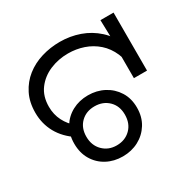

<svg xmlns="http://www.w3.org/2000/svg" viewBox="-149 -823 999 989"><g transform="rotate(-30 350.5 -329.0)"><path d="M153 -198Q92 -238 62 -292.5Q32 -347 32 -412Q32 -475 56 -522.5Q80 -570 120.5 -602Q161 -634 213.5 -650Q266 -666 323 -666Q384 -666 439.5 -646.5Q495 -627 538.5 -587.5Q582 -548 607 -488.5Q632 -429 632 -348H575Q575 -410 555 -456Q535 -502 500.5 -532.5Q466 -563 422 -578Q378 -593 330 -593Q272 -593 221.5 -571.5Q171 -550 139.5 -508Q108 -466 108 -404Q108 -358 127.5 -319.5Q147 -281 181 -254L153 -198ZM561 -475 565 -513 561 -658H639V-313H561ZM311 8Q259 8 217 -14.5Q175 -37 150.5 -78Q126 -119 126 -174Q126 -229 150.5 -269.5Q175 -310 217 -332.5Q259 -355 311 -355Q363 -355 405.5 -332.5Q448 -310 473.5 -269.5Q499 -229 499 -174Q499 -119 473.5 -78Q448 -37 405.5 -14.5Q363 8 311 8ZM312 -57Q362 -57 394.5 -89Q427 -121 427 -174Q427 -226 394.5 -257.5Q362 -289 312 -289Q262 -289 230 -257.5Q198 -226 198 -174Q198 -122 230.5 -89.5Q263 -57 312 -57Z"/></g></svg>

Font: uoriya25
Style: Book
Weight: 400
Designer: Jelle Bosma - Monotype Design Team
Foundry: Monotype Imaging Inc.
Version: Version 2.003